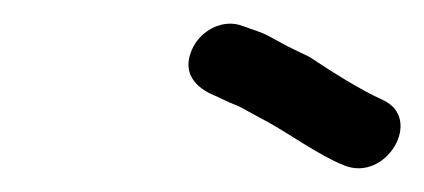

<svg xmlns="http://www.w3.org/2000/svg" viewBox="-20 -706 362 164"><path d="M307.2 -620.5C286.4 -630 264.5 -644.1 245.4 -656.7C245.2 -656.9 244.6 -657.2 244.3 -657.4L225.9 -666.3L209.5 -675.2C202.3 -679.1 195.1 -680.8 187.6 -683.7C170.3 -690.5 152.2 -679.7 145.2 -666.2C131.8 -640.1 153.7 -628.3 163.3 -624.4L176 -618.5C180.3 -616.5 183.8 -615.8 190.1 -611.9L208.7 -601.8C226.6 -592.1 252.4 -573.3 273.8 -564.8C309.8 -549.9 342 -604.5 307.2 -620.5Z"/></svg>

Font: CiSf OpenHand
Style: BdObl
Weight: 400
Foundry: Cannot Into Space Fonts
Version: Version 0.7892